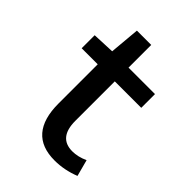

<svg xmlns="http://www.w3.org/2000/svg" viewBox="-209 -805 917 917"><g transform="rotate(45 250.0 -346.5)"><path d="M327.1 11.7Q148.4 11.7 148.4 -194.3V-459H40V-546.9L153.3 -551.8L167 -705.1H263.7V-551.8H442.4V-459H263.7V-192.4Q263.7 -79.1 356.4 -79.1Q394.5 -79.1 434.6 -97.7L457 -13.7Q392.6 11.7 327.1 11.7Z"/></g></svg>

Font: GenEi Gothic M SemiBold
Style: Regular
Weight: 500
Designer: o_tamon (Modified); [Source Han Sans]
Ryoko NISHIZUKA  (kana & ideographs); Paul D. Hunt (Latin, Greek & Cyrillic); Wenl
Version: Version 1.1a;Original Version 1.004